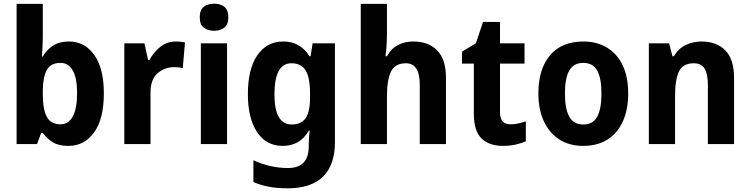

<svg xmlns="http://www.w3.org/2000/svg" viewBox="-20 -781 4068 1041"><path d="M212 -578Q212 -553 210.5 -525Q209 -497 207 -475H212Q234 -512 268.5 -534Q303 -556 354 -556Q439 -556 491 -483.5Q543 -411 543 -274Q543 -137 490.5 -63.5Q438 10 351 10Q299 10 267.5 -9Q236 -28 212 -60H203L181 0H70V-760H212ZM308 -440Q255 -440 234 -402Q213 -364 212 -290V-270Q212 -189 233.5 -148Q255 -107 309 -107Q351 -107 374.5 -149.5Q398 -192 398 -276Q398 -358 374.5 -399Q351 -440 308 -440Z M934 -556Q959 -556 983 -551L971 -412Q963 -414 950.5 -415.5Q938 -417 926 -417Q873 -417 834.5 -384Q796 -351 796 -278V0H654V-546H763L783 -455H790Q811 -496 848 -526Q885 -556 934 -556Z M1141 -761Q1175 -761 1196.5 -744Q1218 -727 1218 -687Q1218 -648 1196 -631Q1174 -614 1141 -614Q1107 -614 1085 -631Q1063 -648 1063 -687Q1063 -727 1084.5 -744Q1106 -761 1141 -761ZM1211 -546V0H1069V-546Z M1516 -556Q1608 -556 1658 -476H1664L1675 -546H1796V-10Q1796 112 1732 176Q1668 240 1538 240Q1485 240 1440.5 232Q1396 224 1354 206V88Q1445 130 1542 130Q1597 130 1625.5 101Q1654 72 1654 11V0Q1654 -16 1655.5 -36Q1657 -56 1659 -72H1654Q1629 -29 1593.5 -9.5Q1558 10 1512 10Q1424 10 1374 -64.5Q1324 -139 1324 -271Q1324 -406 1375 -481Q1426 -556 1516 -556ZM1560 -438Q1468 -438 1468 -269Q1468 -106 1562 -106Q1612 -106 1636.5 -139.5Q1661 -173 1661 -253V-274Q1661 -361 1637 -399.5Q1613 -438 1560 -438Z M2078 -600Q2078 -563 2075.5 -529.5Q2073 -496 2070 -476H2078Q2100 -517 2137 -536.5Q2174 -556 2221 -556Q2303 -556 2350.5 -507.5Q2398 -459 2398 -358V0H2256V-321Q2256 -438 2181 -438Q2122 -438 2100 -393Q2078 -348 2078 -259V0H1936V-760H2078Z M2749 -107Q2769 -107 2789.5 -111.5Q2810 -116 2831 -123V-15Q2807 -4 2775.5 3Q2744 10 2706 10Q2634 10 2591.5 -29.5Q2549 -69 2549 -168V-436H2485V-501L2560 -546L2599 -662H2691V-546H2824V-436H2691V-170Q2691 -107 2749 -107Z M3386 -274Q3386 -189 3358 -125Q3330 -61 3275.5 -25.5Q3221 10 3141 10Q3067 10 3012.5 -25Q2958 -60 2928.5 -124Q2899 -188 2899 -274Q2899 -406 2962 -481Q3025 -556 3144 -556Q3215 -556 3270 -523.5Q3325 -491 3355.5 -428Q3386 -365 3386 -274ZM3043 -274Q3043 -191 3066.5 -148.5Q3090 -106 3143 -106Q3195 -106 3218 -148.5Q3241 -191 3241 -274Q3241 -357 3218 -398.5Q3195 -440 3142 -440Q3090 -440 3066.5 -398.5Q3043 -357 3043 -274Z M3784 -556Q3865 -556 3912.5 -508Q3960 -460 3960 -358V0H3818V-321Q3818 -379 3800.5 -408.5Q3783 -438 3742 -438Q3683 -438 3661.5 -394Q3640 -350 3640 -259V0H3498V-546H3608L3626 -476H3634Q3657 -517 3697 -536.5Q3737 -556 3784 -556Z"/></svg>

Font: Noto Sans Devanagari UI SemiCondensed
Style: Bold
Weight: 700
Width: 4
Designer: Jelle Bosma - Monotype Design Team
Foundry: Monotype Imaging Inc.
Version: Version 2.004; ttfautohint (v1.8.4.7-5d5b)